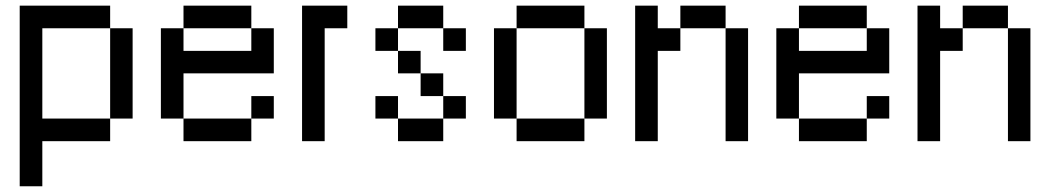

<svg xmlns="http://www.w3.org/2000/svg" viewBox="-20 -500 3720 680"><path d="M129.9 -399.9V-80.1H370.1V0H129.9V159.7H49.8V-480H370.1V-399.9ZM449.7 -80.1H370.1V-399.9H449.7Z M870.1 0H629.9V-80.1H870.1ZM949.7 -80.1H870.1V-159.7H949.7ZM870.1 -399.9H629.9V-480H870.1ZM949.7 -240.2H629.9V-80.1H549.8V-399.9H629.9V-319.8H870.1V-399.9H949.7Z M1049.8 -480H1210V-399.9H1129.9V0H1049.8Z M1629.9 -80.1H1549.8V-159.7H1629.9ZM1549.8 -159.7H1469.7V-240.2H1549.8ZM1389.6 -80.1H1309.6V-159.7H1389.6ZM1549.8 0H1389.6V-80.1H1549.8ZM1469.7 -240.2H1389.6V-319.8H1469.7ZM1629.9 -319.8H1549.8V-399.9H1629.9ZM1549.8 -399.9H1389.6V-480H1549.8ZM1389.6 -319.8H1309.6V-399.9H1389.6Z M2049.8 0H1809.6V-80.1H2049.8ZM1809.6 -80.1H1729.5V-399.9H1809.6ZM2049.8 -399.9H1809.6V-480H2049.8ZM2129.4 -80.1H2049.8V-399.9H2129.4Z M2309.6 -480V-399.9H2389.6V-319.8H2309.6V0H2229.5V-480ZM2629.4 0H2549.8V-399.9H2629.4ZM2549.8 -399.9H2389.6V-480H2549.8Z M3049.8 0H2809.6V-80.1H3049.8ZM3129.4 -80.1H3049.8V-159.7H3129.4ZM3049.8 -399.9H2809.6V-480H3049.8ZM3129.4 -240.2H2809.6V-80.1H2729.5V-399.9H2809.6V-319.8H3049.8V-399.9H3129.4Z M3309.6 -480V-399.9H3389.6V-319.8H3309.6V0H3229.5V-480ZM3629.4 0H3549.8V-399.9H3629.4ZM3549.8 -399.9H3389.6V-480H3549.8Z"/></svg>

Font: W95FA
Style: Regular
Weight: 400
Designer: FontsArena.com
Foundry: Alina Sava
Version: Version 1.002;Fontself Maker 3.4.0